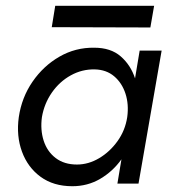

<svg xmlns="http://www.w3.org/2000/svg" viewBox="-20 -635 593 664"><path d="M159 -541 171 -615H513L500 -540ZM45 -230Q55 -298 92.5 -352.5Q130 -407 185.5 -439Q241 -471 306 -470Q363 -470 397.5 -440Q432 -410 447 -364L463 -460H539L459 0H386L400 -84Q370 -42 326.5 -16.5Q283 9 230 9Q165 9 120.5 -23.5Q76 -56 56 -110.5Q36 -165 45 -230ZM125 -230Q119 -186 131 -148.5Q143 -111 172.5 -88.5Q202 -66 246 -66Q286 -66 323 -88Q360 -110 386.5 -147Q413 -184 420 -230Q426 -274 414 -311Q402 -348 375 -371Q348 -394 308 -395Q264 -396 225 -374.5Q186 -353 159.5 -315Q133 -277 125 -230Z"/></svg>

Font: Von Book
Style: Italic
Weight: 400
Version: Version 4.000; ttfautohint (v1.8.4.7-5d5b)